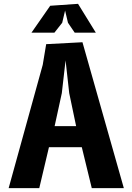

<svg xmlns="http://www.w3.org/2000/svg" viewBox="-20 -980 690 1000"><path d="M25 0 202.5 -642 220.5 -750 409.5 -760 625 0H458L406 -213.5H235L184.5 0ZM321.5 -665.5 302 -495 264.5 -323H376.5L340.5 -495ZM479 -810H369L334 -861.5L319 -925L304 -861.5L263.5 -810H144L241.5 -950L386.5 -960Z"/></svg>

Font: B612 Mono
Style: Bold
Weight: 700
Version: Version 1.005